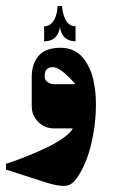

<svg xmlns="http://www.w3.org/2000/svg" viewBox="-63 -422 372 631"><path d="M185.3 -286.3V-335.7Q173.3 -335.7 164.3 -342.5Q155.3 -349.3 151.2 -359.2Q147 -369 144.5 -378.8Q142 -388.7 141.7 -395.3L141 -402.3H126.3Q126.3 -402.3 124.3 -384.3Q115.7 -340.3 87.7 -336Q85 -335.7 82 -335.7V-286.3Q119.7 -286.3 131 -320Q133.7 -328.7 134 -335.7Q134 -333.7 134.3 -330.3Q134.7 -327 137.5 -318.5Q140.3 -310 145.2 -303.5Q150 -297 160.5 -291.7Q171 -286.3 185.3 -286.3ZM110.7 -201.3Q119 -201.3 129.5 -195.5Q140 -189.7 149.3 -181.5Q158.7 -173.3 166.8 -165.2Q175 -157 179.7 -151.3L184.3 -145.3H115Q104 -145.3 93.8 -152Q83.7 -158.7 83.7 -172Q83.7 -201.3 110.7 -201.3ZM166.3 185Q180 178.3 194.8 155.5Q209.7 132.7 222.5 98.8Q235.3 65 243.8 17.3Q252.3 -30.3 252.3 -80Q252.3 -100 250.3 -119.3Q248.3 -138.7 243.5 -160.3Q238.7 -182 229.8 -200.2Q221 -218.3 208.8 -233.2Q196.7 -248 178 -256.5Q159.3 -265 136.7 -265Q86.7 -265 64 -238.7Q41.3 -212.3 41.3 -169.3V-73Q41.3 -42.7 62.7 -21.3Q84 0 114.3 0H176.3Q168.3 15.3 142.8 33Q117.3 50.7 86.7 64.8Q56 79 26.2 91Q-3.7 103 -23.3 109.7L-43.3 116.3V135.3Q-43 135.3 89 178Q145 195.3 166.3 185Z"/></svg>

Font: Jomhuria
Style: Regular
Weight: 400
Designer: Arabic design by Kourosh Beigpour, Latin design by Eben Sorkin, engineering by Lasse Fister and Khaled Hosney
Version: Version 1.0010